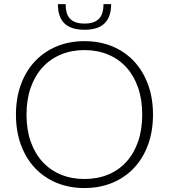

<svg xmlns="http://www.w3.org/2000/svg" viewBox="-20 -918 832 945"><path d="M58.5 0ZM733 -354Q733 -272 708.5 -205.2Q684 -138.5 639.5 -91.2Q595 -44 532.8 -18.2Q470.5 7.5 395.5 7.5Q320.5 7.5 258.5 -18.2Q196.5 -44 152 -91.2Q107.5 -138.5 83 -205.2Q58.5 -272 58.5 -354Q58.5 -435.5 83 -502.2Q107.5 -569 152 -616.2Q196.5 -663.5 258.5 -689.5Q320.5 -715.5 395.5 -715.5Q470.5 -715.5 532.8 -689.8Q595 -664 639.5 -616.5Q684 -569 708.5 -502.2Q733 -435.5 733 -354ZM680 -354Q680 -428 659.5 -487Q639 -546 601.5 -587Q564 -628 511.5 -649.8Q459 -671.5 395.5 -671.5Q332.5 -671.5 280 -649.8Q227.5 -628 189.8 -587Q152 -546 131.2 -487Q110.5 -428 110.5 -354Q110.5 -279.5 131.2 -220.8Q152 -162 189.8 -121Q227.5 -80 280 -58.5Q332.5 -37 395.5 -37Q459 -37 511.5 -58.5Q564 -80 601.5 -121Q639 -162 659.5 -220.8Q680 -279.5 680 -354ZM396 -771.5Q330 -771.5 297.5 -802.5Q265 -833.5 265 -897.5H303Q303 -875 307.8 -857.2Q312.5 -839.5 323.5 -827.2Q334.5 -815 352.2 -808.5Q370 -802 396 -802Q422 -802 439.8 -808.5Q457.5 -815 468.5 -827.2Q479.5 -839.5 484.5 -857.2Q489.5 -875 489.5 -897.5H527Q527 -835 494.8 -803.2Q462.5 -771.5 396 -771.5Z"/></svg>

Font: Lato Light
Style: Regular
Weight: 300
Designer: Lukasz Dziedzic
Foundry: tyPoland Lukasz Dziedzic
Version: Version 2.007; 2014-02-27